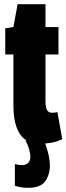

<svg xmlns="http://www.w3.org/2000/svg" viewBox="-20 -676 317 916"><path d="M169 10Q44 10 44 -175V-416H5V-541L44 -547L64 -656H197V-547H259V-416H197V-194Q197 -160 205.5 -149Q214 -138 227 -138Q242 -138 254 -141L277 -12Q248 2 219 6Q190 10 169 10ZM51 107Q74 112 87 112Q102 112 113.5 101.5Q125 91 125 72Q125 58 118.5 35Q112 12 101 -5H190Q196 8 202.5 28.5Q209 49 213.5 71.5Q218 94 218 112Q218 158 195.5 189Q173 220 114 220Q98 220 83 218Q68 216 51 210Z"/></svg>

Font: Georama ExtraCondensed ExtraBold
Style: Regular
Weight: 800
Width: 2
Designer: Jean-Baptiste Levee
Foundry: Production Type
Version: Version 1.000